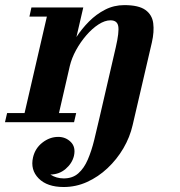

<svg xmlns="http://www.w3.org/2000/svg" viewBox="-74 -490 722 770"><path d="M-45.5 -36.5H24.5L114 -423.5H44L52 -460H260L232.5 -341.5Q254 -374.5 283 -403.8Q312 -433 347.5 -451.2Q383 -469.5 424.5 -469.5Q482 -469.5 509 -450.2Q536 -431 540.5 -397Q545 -363 535 -319.5L458 11.5Q447 60 420.8 104.8Q394.5 149.5 357.2 184.5Q320 219.5 275.2 239.8Q230.5 260 181.5 260Q115 260 81 225.5Q47 191 58.5 141Q67 104.5 96.2 81.8Q125.5 59 159.5 59Q189.5 59 210 79.5Q230.5 100 222.5 135.5Q215 165.5 189.2 187.5Q163.5 209.5 128 210Q152 225.5 181.5 225.5Q217 225.5 240 205.2Q263 185 278 150.2Q293 115.5 303.8 71.5Q314.5 27.5 325.5 -20L390.5 -301Q404.5 -362 400.2 -385.2Q396 -408.5 369 -408.5Q346.5 -408.5 321 -392Q295.5 -375.5 272 -348.2Q248.5 -321 231 -289Q213.5 -257 206 -225.5L162.5 -36.5H231.5L223 0H-54Z"/></svg>

Font: Bodoni* 06pt
Style: Bold Italic
Weight: 700
Italic angle: -13°
Version: Version 2.3